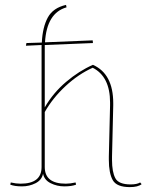

<svg xmlns="http://www.w3.org/2000/svg" viewBox="-20 -750 603 785"><path d="M163 -566V-311Q197 -370 250 -415Q303 -460 360 -485Q443 -448 443 -328Q443 -323 443 -319L438 -110Q438 -103 438 -96Q438 -47 451.5 -21.5Q465 4 514 4Q540 4 553 -4L559 3Q544 15 511 15Q457 15 441 -13.5Q425 -42 425 -97Q425 -103 425 -110L430 -319Q430 -325 430 -331Q430 -437 359 -473Q301 -447 248.5 -398.5Q196 -350 163 -292V-67Q163 1 249 1Q267 1 289 -4L291 5Q273 12 243 12Q213 12 187 -1Q161 -14 156 -40Q151 -14 125.5 -1Q100 12 70 12Q40 12 22 5L24 -4Q46 1 64 1Q150 1 150 -67V-566L86 -563L88 -574L151 -576Q154 -639 175.5 -678.5Q197 -718 250 -730L252 -720Q171 -697 164 -577H165L359 -585L360 -574L164 -566Z"/></svg>

Font: Almendra Display
Style: Regular
Weight: 400
Designer: Ana Sanfelippo
Foundry: Ana Sanfelippo
Version: Version 1.004